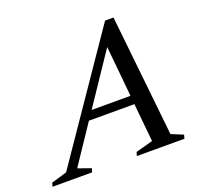

<svg xmlns="http://www.w3.org/2000/svg" viewBox="-187 -810 980 942"><g transform="rotate(-20 303.0 -339.0)"><path d="M564.5 -45 626.5 -19.5 621 0H372.5L378.5 -19.5L468 -44L448.5 -243.5H211L77 -43.5L145 -19.5L139 0H-67.5L-62 -19.5L19 -43.5L453.5 -678H497.5ZM241.5 -288.5H444.5L419 -552.5Z"/></g></svg>

Font: Newsreader Text Medium
Style: Italic
Weight: 500
Italic angle: -17°
Designer: Hugues Gentile
Foundry: Production Type
Version: Version 1.001